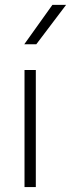

<svg xmlns="http://www.w3.org/2000/svg" viewBox="-20 -760 289 780"><path d="M79.6 -475.6H125.5V0H79.6ZM192.9 -740.2H248.5L127.4 -580.1H78.6Z"/></svg>

Font: Selawik Light
Style: Regular
Weight: 300
Designer: Aaron Bell
Foundry: Microsoft Corporation
Version: Version 1.01